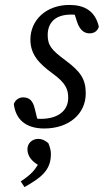

<svg xmlns="http://www.w3.org/2000/svg" viewBox="-20 -507 420 777"><path d="M137 -1 120 -70C113 -97 101 -113 73 -113C57 -113 41 -102 36 -86C43 -26 82 13 159 13C259 13 327 -46 327 -129C327 -187 306 -217 246 -262C189 -304 173 -323 173 -365C173 -411 199 -448 268 -448C284 -448 294 -446 304 -443L274 -474L292 -418C302 -388 319 -372 342 -372C360 -372 374 -380 380 -399C365 -464 320 -487 261 -487C166 -487 103 -425 103 -347C103 -284 141 -248 191 -211C248 -170 256 -144 256 -111C256 -59 215 -26 145 -26C128 -26 120 -28 99 -35L137 -1ZM79 250C143 214 186 184 186 117C186 105 184 93 176 73C163 61 149 55 135 55C111 55 91 72 91 97C91 126 111 150 145 166L148 132C124 182 106 199 64 227L79 250Z"/></svg>

Font: Source Serif Variable
Style: Italic
Weight: 389
Italic angle: -12°
Designer: Frank Grießhammer
Foundry: Adobe Systems Incorporated
Version: Version 3.001;hotconv 1.0.111;makeotfexe 2.5.65597